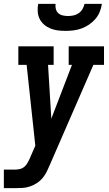

<svg xmlns="http://www.w3.org/2000/svg" viewBox="-45 -770 565 995"><path d="M-25 205V109H32Q45 109 58 106Q71 103 81.5 94Q92 85 98.5 72.5Q105 60 111 48V47Q111 47 111 47Q111 47 111 47L138 -15L93 -434H50V-530H233V-434H204L221 -155L328 -434H311V-530H494V-434H439L213 85Q206 102 197.5 119Q189 136 177 151Q164 167 146.5 178.5Q129 190 109.5 196.5Q90 203 70.5 204Q51 205 32 205ZM295 -610Q274 -610 254 -612.5Q234 -615 216 -622.5Q198 -630 183.5 -642.5Q169 -655 160.5 -672Q152 -689 150.5 -709.5Q149 -730 153 -750H243Q241 -736 244.5 -723Q248 -710 257.5 -701.5Q267 -693 280.5 -690Q294 -687 307 -687Q322 -687 336 -690Q350 -693 362.5 -701.5Q375 -710 382.5 -723Q390 -736 393 -750H483Q480 -729 472 -709Q464 -689 449.5 -672Q435 -655 416.5 -642.5Q398 -630 377.5 -622.5Q357 -615 336 -612.5Q315 -610 295 -610Z"/></svg>

Font: Iosevka Slab Oblique
Style: Bold
Weight: 700
Italic angle: -9°
Monospace: yes
Designer: Belleve Invis
Foundry: Belleve Invis
Version: Version 11.1.1; ttfautohint (v1.8.3)